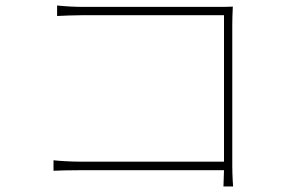

<svg xmlns="http://www.w3.org/2000/svg" viewBox="-20 -681 1040 696"><path d="M174 -100V-62C195 -63 229 -64 272 -64H792L790 -5H825C825 -5 822 -43 822 -80V-595C822 -612 823 -636 824 -657C801 -656 783 -656 763 -656H282C252 -656 216 -658 187 -661V-623C206 -624 251 -626 283 -626H792V-95H271C233 -95 191 -98 174 -100Z"/></svg>

Font: Harano Aji Gothic ExtraLight
Style: Regular
Weight: 250
Foundry: Masamichi Hosoda
Version: HaranoAjiGothic-ExtraLight version 20230610;ttx 4.39.4